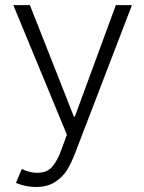

<svg xmlns="http://www.w3.org/2000/svg" viewBox="-20 -535 574 768"><path d="M43.9 196.3 67.4 140.6Q80.6 147.9 97.4 152.1Q114.3 156.2 128.9 156.2Q169.4 156.2 190.7 129.9Q211.9 103.5 225.6 63.5L247.6 3.9L33.2 -514.6H99.6L227.5 -190.4L275.4 -68.4H279.3L443.4 -514.6H507.8L280.3 78.1Q265.1 117.2 248.3 144.8Q231.4 172.4 200.9 192.6Q170.4 212.9 124 212.9Q101.6 212.9 78.9 207.8Q56.2 202.6 43.9 196.3Z"/></svg>

Font: Reddit Sans Chocolate Light
Style: Regular
Weight: 300
Designer: Stephen Hutchings
Foundry: Reddit
Version: Version 1.013